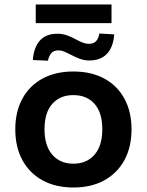

<svg xmlns="http://www.w3.org/2000/svg" viewBox="-20 -824 653 854"><path d="M307 10Q227 10 169 -22Q111 -54 79.5 -112Q48 -170 48 -249Q48 -327 79.5 -385Q111 -443 169 -474.5Q227 -506 306 -506Q386 -506 444 -474.5Q502 -443 533.5 -385Q565 -327 565 -249Q565 -170 533.5 -112Q502 -54 444 -22Q386 10 307 10ZM306 -96Q366 -96 400.5 -136Q435 -176 435 -249Q435 -323 400.5 -362Q366 -401 306 -401Q247 -401 212.5 -362Q178 -323 178 -249Q178 -176 212.5 -136Q247 -96 306 -96ZM139 -721V-804H476V-721ZM193 -554 126 -557Q129 -595 142 -621Q155 -647 178 -660.5Q201 -674 236 -674Q257 -674 277.5 -667Q298 -660 319 -648Q334 -640 348 -634.5Q362 -629 374 -629Q396 -629 407 -640.5Q418 -652 422 -675L488 -671Q484 -615 456 -585Q428 -555 377 -555Q355 -555 335 -562.5Q315 -570 294 -581Q277 -590 264.5 -595Q252 -600 241 -600Q219 -600 208.5 -588Q198 -576 193 -554Z"/></svg>

Font: Nunito Sans 9pt
Style: Bold
Weight: 700
Version: Version 3.101;gftools[0.9.27]